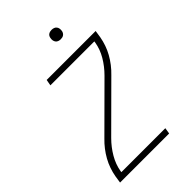

<svg xmlns="http://www.w3.org/2000/svg" viewBox="-267 -1029 1134 1134"><g transform="rotate(-45 300.0 -462.0)"><path d="M39 0 46 -46Q51 -74 60.5 -101.5Q70 -129 84.5 -155Q99 -181 117.5 -205Q136 -229 158 -250L421 -512Q459 -550 485.5 -595Q512 -640 520 -689L521 -697H154L161 -735H570L563 -689Q558 -661 548.5 -633.5Q539 -606 524.5 -580Q510 -554 491.5 -530Q473 -506 451 -485L188 -223Q150 -185 123.5 -139.5Q97 -94 89 -46L88 -38H455L449 0ZM390 -846Q381 -846 372.5 -849Q364 -852 358.5 -859Q353 -866 351.5 -875.5Q350 -885 352 -895Q353 -901 356 -907Q359 -913 365 -917Q371 -921 377.5 -922.5Q384 -924 390 -924Q400 -924 408.5 -921Q417 -918 422.5 -911Q428 -904 429.5 -894.5Q431 -885 429 -875Q428 -869 424.5 -863Q421 -857 415.5 -853Q410 -849 403.5 -847.5Q397 -846 390 -846Z"/></g></svg>

Font: Iosevka Curly XLtEx
Style: Italic
Weight: 200
Width: 7
Italic angle: -9°
Monospace: yes
Designer: Belleve Invis
Foundry: Belleve Invis
Version: Version 11.1.0; ttfautohint (v1.8.3)